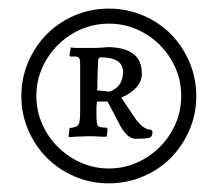

<svg xmlns="http://www.w3.org/2000/svg" viewBox="-20 -731 508 448"><path d="M207 -520Q212.4 -520 235.8 -517.1Q267.1 -528.8 267.1 -563Q267.1 -597.2 214.8 -597.2Q209 -596.7 209 -588.9Q207 -554.7 207 -520ZM167 -470.2V-581.1Q167 -592.3 164.6 -595.7Q162.1 -599.1 154.8 -599.1H144L142.1 -603L145 -620.1Q153.8 -619.1 162.1 -619.1H199.2L211.9 -619.6Q224.1 -620.1 230 -621.1Q268.1 -621.1 289.6 -606.4Q311 -591.8 311 -558.6Q311 -525.4 263.2 -502.9L292 -460Q313 -427.7 333 -428.2L335.9 -423.8Q335.9 -410.6 326.4 -408.9Q316.9 -407.2 296.9 -407.2Q276.9 -407.2 259.8 -439L231 -494.1H206.1Q205.1 -482.9 205.1 -481.4V-460.9Q205.1 -442.9 208 -438Q210.9 -433.1 229 -433.1L231 -429.2L229 -412.1H217.8L196.8 -413.1H185.1L155.8 -412.1Q147.9 -411.1 140.1 -411.1L142.1 -432.1Q160.2 -434.1 163.6 -441.2Q167 -448.2 167 -470.2ZM78.4 -572.5Q64.9 -542 64.9 -507.1Q64.9 -472.2 78.4 -441.7Q91.8 -411.1 115 -388.2Q138.2 -365.2 168.7 -351.6Q199.2 -337.9 234.1 -337.9Q269 -337.9 299.6 -351.6Q330.1 -365.2 353 -388.2Q376 -411.1 389.4 -441.7Q402.8 -472.2 402.8 -507.1Q402.8 -542 389.4 -572.5Q376 -603 353 -626Q330.1 -648.9 299.6 -662.4Q269 -675.8 234.1 -675.8Q199.2 -675.8 168.7 -662.4Q138.2 -648.9 115 -626Q91.8 -603 78.4 -572.5ZM45.9 -427.5Q29.8 -464.8 29.8 -506.8Q29.8 -548.8 45.9 -586.4Q62 -624 89.6 -651.6Q117.2 -679.2 154.5 -695.1Q191.9 -710.9 233.9 -710.9Q275.9 -710.9 313.5 -695.1Q351.1 -679.2 378.4 -651.6Q405.8 -624 421.9 -586.4Q438 -548.8 438 -506.8Q438 -464.8 421.9 -427.5Q405.8 -390.1 378.4 -362.5Q351.1 -335 313.5 -319.1Q275.9 -303.2 233.9 -303.2Q191.9 -303.2 154.5 -319.1Q117.2 -335 89.6 -362.5Q62 -390.1 45.9 -427.5Z"/></svg>

Font: Alegreya-Regular
Style: Regular
Weight: 400
Designer: Juan Pablo del Peral
Foundry: Juan Pablo del Peral
Version: Version 1.003